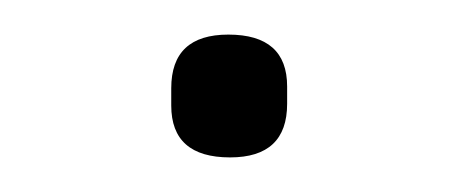

<svg xmlns="http://www.w3.org/2000/svg" viewBox="-20 -84 265 111"><path d="M113 7Q79 7 79 -23V-33Q79 -64 112 -64Q146 -64 146 -34V-24Q146 7 113 7Z"/></svg>

Font: IBM Plex Sans Condensed ExtraLight
Style: Regular
Weight: 200
Width: 3
Designer: Mike Abbink, Paul van der Laan, Pieter van Rosmalen
Foundry: Bold Monday
Version: Version 1.3